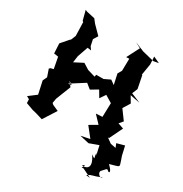

<svg xmlns="http://www.w3.org/2000/svg" viewBox="-210 -903 1196 1256"><g transform="rotate(30 388.0 -275.5)"><path d="M642 0 657 -66 618 -94 626 -95 674 -194 631 -209 655 -237 603 -308 636 -361 608 -408 682 -394 610 -424 627 -465 608 -560 604 -561 618 -646 615 -704 663 -682 625 -675 536 -697 465 -726 507 -704 458 -609 481 -610 479 -507 491 -539 462 -488 479 -410 447 -433 401 -411H346L343 -395L285 -412L240 -440L174 -406L181 -456L209 -536L237 -532L221 -555L211 -602L232 -636L173 -696L150 -725L87 -739L74 -745L93 -672L100 -667L103 -564L85 -520L87 -529L34 -468L38 -394L71 -389L87 -304L66 -299L57 -291L76 -236L61 -204L82 -108L24 -64L45 -52L46 -24L101 -4L130 3L183 19L246 -80L201 -100L191 -109L197 -144L241 -256L214 -290L241 -272L214 -268L321 -336L358 -306L411 -337L440 -288L472 -335H461L522 -298L519 -193L471 -190L523 -135L465 -101L523 -28L456 -14L526 2L616 -31L620 17ZM581 161 648 194 617 190C655 164 649 180 718 149C706 170 672 135 687 118C718 86 712 81 733 99C743 102 749 89 710 53C789 29 782 42 766 -10L757 -35L741 -105L683 -89L695 -60L602 -78L646 -55L593 -32C607 37 618 67 604 31C601 67 626 82 582 53C608 85 638 152 561 150C586 127 579 145 567 162Z"/></g></svg>

Font: Asimov Aggro
Style: Medium
Weight: 500
Designer: Google
Version: Version 2.000980; 2014